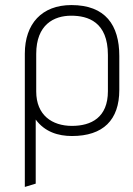

<svg xmlns="http://www.w3.org/2000/svg" viewBox="-20 -527 526 758"><path d="M451 -306C451 -428 396 -507 262 -507C145 -507 78 -433 78 -315V211L121 198V-55C157 -6 210 10 264 10C387 10 451 -53 451 -172ZM123 -314C123 -430 193 -465 261 -465C327 -465 406 -441 406 -310V-167C406 -63 340 -30 264 -30C186 -30 123 -72 123 -166Z"/></svg>

Font: Advent Pro
Style: Light
Weight: 300
Designer: Andreas Kalpakidis
Foundry: Andreas Kalpakidis
Version: Version 2.002 2007